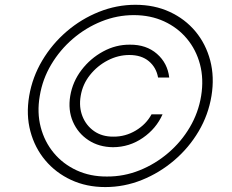

<svg xmlns="http://www.w3.org/2000/svg" viewBox="-20 -758 955 790"><path d="M413.1 11.7Q335.9 11.7 272.7 -17.6Q209.5 -46.9 166.3 -98.4Q123 -149.9 105 -217.8Q86.9 -285.6 100.1 -363.3Q113.3 -440.9 153.8 -509Q194.3 -577.1 254.4 -628.7Q314.5 -680.2 387.2 -709.2Q460 -738.3 537.1 -738.3Q615.2 -738.3 678.2 -709.2Q741.2 -680.2 784.2 -628.7Q827.1 -577.1 845 -509Q862.8 -440.9 850.1 -363.3Q837.4 -285.6 797.4 -217.8Q757.3 -149.9 697 -98.4Q636.7 -46.9 564 -17.6Q491.2 11.7 413.1 11.7ZM419.9 -31.7Q489.3 -31.2 554 -57.1Q618.7 -83 672.1 -128.7Q725.6 -174.3 761 -234.4Q796.4 -294.4 807.6 -363.3Q818.8 -432.6 803 -492.9Q787.1 -553.2 749 -598.9Q710.9 -644.5 655 -670.2Q599.1 -695.8 530.3 -695.8Q461.9 -695.8 397.5 -669.9Q333 -644 279.8 -598.4Q226.6 -552.7 190.7 -492.4Q154.8 -432.1 143.6 -363.3Q131.8 -294.9 147.5 -234.9Q163.1 -174.8 201.2 -128.9Q239.3 -83 295.4 -57.1Q351.6 -31.2 419.9 -31.7ZM269 -363.3Q278.8 -421.9 315.2 -469.7Q351.6 -517.6 404.1 -546.1Q456.5 -574.7 514.6 -574.2Q582 -574.7 625.7 -536.6Q669.4 -498.5 676.3 -439H630.4Q623 -480.5 592.5 -506.1Q562 -531.7 512.2 -531.7Q466.3 -531.7 423.3 -509.5Q380.4 -487.3 350.1 -449.2Q319.8 -411.1 312 -363.3Q304.2 -317.9 319.3 -279.5Q334.5 -241.2 367.4 -218.3Q400.4 -195.3 446.8 -195.8Q495.6 -195.3 538.6 -220.9Q581.5 -246.6 603.5 -287.6H648.9Q622.6 -228.5 567.6 -190.7Q512.7 -152.8 445.3 -152.3Q387.2 -152.8 344 -181.2Q300.8 -209.5 280 -257.3Q259.3 -305.2 269 -363.3Z"/></svg>

Font: Inter Extra Light
Style: Italic
Weight: 200
Italic angle: -9.39999°
Designer: Rasmus Andersson
Foundry: rsms
Version: Version 4.000;git-3c8e0fc